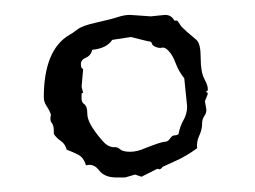

<svg xmlns="http://www.w3.org/2000/svg" viewBox="-20 -662 349 263"><path d="M206.1 -641.6Q214.8 -641.6 218.8 -633.8H222.7Q224.6 -631.8 226.6 -628.4Q228.5 -625 235.8 -618.7Q243.2 -612.3 249 -607.4Q254.9 -602.5 254.9 -583Q254.9 -563.5 259.8 -554.2Q264.6 -544.9 264.6 -541V-538.1L262.7 -537.1Q262.7 -535.2 263.7 -535.2Q264.6 -535.2 264.6 -533.2L260.7 -523.4L262.7 -511.7Q262.7 -506.8 259.8 -502.9Q256.8 -499 256.8 -491.7Q256.8 -484.4 252.9 -476.1Q249 -467.8 250 -459Q235.4 -448.2 221.2 -441.9Q207 -435.5 203.1 -433.6L200.2 -430.7Q198.2 -429.7 197.8 -430.2Q197.3 -430.7 195.3 -430.7L173.8 -419.9L165 -422.9L151.4 -418.9H139.6Q123 -418.9 115.7 -428.7Q108.4 -438.5 97.7 -435.5Q94.7 -446.3 86.9 -450.2Q79.1 -454.1 71.3 -457Q69.3 -464.8 63.5 -468.8Q57.6 -472.7 53.7 -478.5V-483.4Q53.7 -490.2 50.8 -493.7Q47.9 -497.1 49.8 -504.9Q47.9 -510.7 43.9 -516.6Q40 -522.5 40 -528.3Q40 -593.8 75.2 -614.3Q79.1 -616.2 85.9 -621.6Q92.8 -627 112.8 -631.3Q132.8 -635.7 141.6 -638.7Q150.4 -641.6 158.2 -641.6L186.5 -639.6ZM182.6 -605.5 159.2 -611.3 133.8 -607.4Q126 -595.7 106.4 -593.8Q104.5 -585.9 97.7 -583Q90.8 -580.1 90.8 -574.2Q90.8 -568.4 93.8 -567.4V-566.4L91.8 -543L93.8 -535.2Q92.8 -534.2 91.8 -534.2V-530.3Q90.8 -522.5 95.2 -519.5Q99.6 -516.6 99.6 -506.3Q99.6 -496.1 110.8 -481Q122.1 -465.8 127.4 -462.9Q132.8 -460 136.7 -460.4Q140.6 -460.9 144.5 -457.5Q148.4 -454.1 158.2 -454.1Q168 -454.1 178.7 -459Q201.2 -467.8 205.6 -467.8Q210 -467.8 212.9 -472.2Q215.8 -476.6 219.2 -476.6Q222.7 -476.6 224.6 -478.5Q226.6 -489.3 231.4 -497.6Q236.3 -505.9 236.3 -516.6L232.4 -554.7Q224.6 -564.5 220.7 -575.2Q216.8 -585.9 211.4 -591.8Q206.1 -597.7 202.1 -596.7Q198.2 -595.7 193.4 -597.7Q188.5 -599.6 188 -602.5Q187.5 -605.5 182.6 -605.5Z"/></svg>

Font: Mountains of Christmas
Style: Regular
Weight: 400
Designer: Crystal Kluge
Foundry: Font Diner, Inc DBA Tart Workshop
Version: Version 1.002